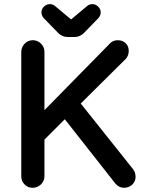

<svg xmlns="http://www.w3.org/2000/svg" viewBox="-20 -893 694 930"><path d="M191.4 -805.7Q180.7 -818.4 180.7 -833.5Q180.7 -848.6 192.9 -860.8Q205.1 -873 221.7 -873Q236.3 -873 247.1 -863.3L323.2 -799.8Q323.2 -798.8 324.2 -798.8L401.4 -863.3Q412.1 -873 427.7 -873Q443.4 -873 455.6 -860.8Q467.8 -848.6 467.8 -833.5Q467.8 -818.4 457 -805.7L388.7 -735.4Q368.2 -713.9 342.8 -713.9H305.7Q280.3 -713.9 259.8 -735.4ZM83 -39.1V-641.6Q83 -664.1 99.6 -681.6Q116.2 -698.2 139.2 -698.2Q162.1 -698.2 178.7 -681.6Q195.3 -665 195.3 -641.6V-359.4L508.8 -678.7Q524.4 -698.2 550.8 -698.2Q574.2 -698.2 589.8 -682.6Q603.5 -668.9 603.5 -646.5Q603.5 -624 589.8 -608.4L371.1 -391.6L624 -74.2Q636.7 -57.6 636.7 -36.1Q636.7 -13.7 620.1 1.5Q603.5 16.6 581.1 16.6Q555.7 16.6 538.1 -4.9L293.9 -315.4L195.3 -216.8V-39.1Q195.3 -16.6 178.7 0Q161.1 16.6 138.2 16.6Q115.2 16.6 99.1 0.5Q83 -15.6 83 -39.1Z"/></svg>

Font: FakePearl
Style: SemiBold
Weight: 400
Version: Version 1.2